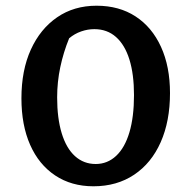

<svg xmlns="http://www.w3.org/2000/svg" viewBox="-20 -642 670 672"><path d="M307 10Q230 10 173 -28Q116 -66 85.5 -135Q55 -204 55 -298Q55 -396 88 -468.5Q121 -541 180 -581.5Q239 -622 318 -622Q397 -622 454.5 -584.5Q512 -547 543.5 -478Q575 -409 575 -316Q575 -218 542.5 -144.5Q510 -71 449.5 -30.5Q389 10 307 10ZM315 -68Q356 -68 386.5 -96.5Q417 -125 433 -179Q449 -233 449 -309Q449 -382 433 -433.5Q417 -485 386 -512.5Q355 -540 310 -540Q287 -540 264 -532Q241 -524 222 -508Q202 -459 191 -407Q180 -355 180 -301Q180 -228 196 -175.5Q212 -123 242.5 -95.5Q273 -68 315 -68Z"/></svg>

Font: Piazzolla Thin
Style: Bold
Weight: 700
Version: Version 2.005